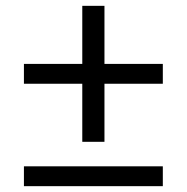

<svg xmlns="http://www.w3.org/2000/svg" viewBox="-20 -638 640 658"><path d="M262 -152V-351H62V-419H262V-618H338V-419H538V-351H338V-152ZM62 0V-68H538V0Z"/></svg>

Font: iA Writer Mono V
Style: Regular
Weight: 400
Designer: Mike Abbink, Paul van der Laan, Pieter van Rosmalen
Foundry: Bold Monday
Version: Version 2.000